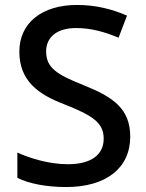

<svg xmlns="http://www.w3.org/2000/svg" viewBox="-20 -744 590 774"><path d="M505 -193C505 -305 437 -353 316 -401C208 -444 166 -471 166 -537C166 -593 208 -631 287 -631C347 -631 403 -615 458 -592L492 -681C432 -707 367 -724 290 -724C151 -724 58 -653 58 -536C58 -419 133 -364 238 -324C352 -279 398 -250 398 -185C398 -122 350 -82 254 -82C179 -82 103 -105 50 -129V-27C98 -3 169 10 247 10C407 10 505 -66 505 -193Z"/></svg>

Font: Noto Sans Hanifi Rohingya Medium
Style: Regular
Weight: 500
Designer: Monotype Design Team and DaltonMaag
Foundry: Google LLC
Version: Version 2.102